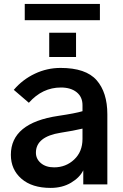

<svg xmlns="http://www.w3.org/2000/svg" viewBox="-20 -920 615 958"><path d="M159.2 -158.2Q159.2 -127 184.1 -106Q209 -85 250 -85Q308.6 -85 350.1 -124Q391.6 -163.1 391.6 -226.6V-278.3Q346.7 -267.6 283.2 -257.8Q159.2 -238.3 159.2 -158.2ZM34.2 -147.5Q34.2 -306.6 270.5 -341.8Q356.4 -354.5 391.6 -365.2V-395.5Q391.6 -436.5 362.3 -460Q333 -483.4 284.2 -483.4Q191.4 -483.4 124 -407.2L48.8 -471.7Q92.8 -523.4 153.8 -552.2Q214.8 -581.1 282.2 -581.1Q408.2 -581.1 461.9 -520Q515.6 -459 515.6 -349.6V0H395.5V-70.3Q377.9 -34.2 334.5 -8.3Q291 17.6 232.4 17.6Q139.6 17.6 86.9 -28.3Q34.2 -74.2 34.2 -147.5ZM225.6 -635.7V-756.8H359.4V-635.7ZM103.5 -819.3V-900.4H478.5V-819.3Z"/></svg>

Font: Gothic A1
Style: Bold
Weight: 700
Version: Version 2.50